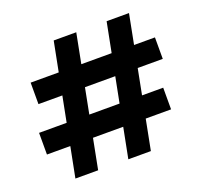

<svg xmlns="http://www.w3.org/2000/svg" viewBox="-125 -871 1076 1016"><g transform="rotate(-20 413.0 -363.0)"><path d="M431 0 573 -726H699L558 0ZM133 0 275 -726H402L261 0ZM35 -171V-293H734V-171ZM84 -437V-558H784V-437Z"/></g></svg>

Font: DM Sans 9pt
Style: Bold
Weight: 700
Version: Version 4.004;gftools[0.9.30]